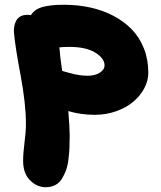

<svg xmlns="http://www.w3.org/2000/svg" viewBox="-20 -554 672 799"><path d="M169.9 225.1Q133.8 225.1 105 196.3Q76.2 167.5 76.2 115.2Q76.2 84 82 39.6Q87.9 -4.9 87.9 -38.1Q87.9 -122.6 65.2 -243.4Q42.5 -364.3 38.1 -418.9Q37.1 -431.2 39.1 -442.9Q41 -454.6 46.6 -466.3Q52.2 -478 64 -485.1Q75.7 -492.2 92.8 -492.2Q103 -492.2 108.9 -491.2Q123 -515.1 156.5 -524.7Q189.9 -534.2 246.1 -534.2Q303.2 -534.2 355.2 -522.9Q407.2 -511.7 451.4 -488.5Q495.6 -465.3 528.1 -432.1Q560.5 -398.9 578.9 -352.5Q597.2 -306.2 597.2 -251Q597.2 -218.3 580.3 -186.5Q563.5 -154.8 534.4 -130.4Q505.4 -106 463.4 -91.1Q421.4 -76.2 375 -76.2Q315.9 -76.2 264.2 -91.8Q270 -25.4 270 9.8Q270 38.6 269 60.3Q268.1 82 264.9 108.9Q261.7 135.7 254.6 154.8Q247.6 173.8 237.1 190.7Q226.6 207.5 209.5 216.3Q192.4 225.1 169.9 225.1ZM268.1 -358.9Q246.6 -358.9 227.1 -356.9Q229 -323.7 238.8 -258.8Q241.2 -258.3 260 -252.9Q278.8 -247.6 286.9 -245.6Q294.9 -243.7 312 -241.2Q329.1 -238.8 345.2 -238.8Q375.5 -238.8 395.3 -251.5Q415 -264.2 415 -282.2Q415 -311 376.5 -335Q337.9 -358.9 268.1 -358.9Z"/></svg>

Font: Shantell Sans Irregular Bouncy
Style: Regular
Weight: 800
Designer: Stephen Nixon, Anya Danilova, Shantell Martin
Foundry: Arrow Type
Version: Version 1.006;[9816181b4]